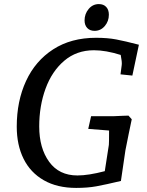

<svg xmlns="http://www.w3.org/2000/svg" viewBox="-20 -905 721 940"><path d="M62 -285Q62 -410 107.5 -508.5Q153 -607 240.5 -663.5Q328 -720 450 -720Q506 -720 548.5 -712Q591 -704 660 -686L628 -535L570 -541L576 -587Q578 -601 571 -636Q498 -659 440 -659Q355 -659 294.5 -607.5Q234 -556 203 -471Q172 -386 172 -286Q172 -180 220.5 -113Q269 -46 359 -46Q413 -46 493 -67L513 -196Q514 -203 514 -266L412 -274L426 -336H534L579 -338L609 -339L625 -321L610 -249L594 -169L572 -19Q496 -1 452.5 7Q409 15 353 15Q260 15 194.5 -22.5Q129 -60 95.5 -127.5Q62 -195 62 -285ZM394 -805Q394 -837 414 -861Q434 -885 464 -885Q487 -885 500 -871Q513 -857 513 -833Q513 -801 493 -777.5Q473 -754 443 -754Q420 -754 407 -768Q394 -782 394 -805Z"/></svg>

Font: Andada Pro Medium
Style: Italic
Weight: 500
Italic angle: -7°
Designer: Carolina Giovagnoli
Foundry: Huerta Tipografica
Version: Version 3.005; ttfautohint (v1.8.4)